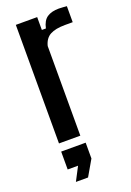

<svg xmlns="http://www.w3.org/2000/svg" viewBox="-153 -658 623 913"><g transform="rotate(-20 158.0 -202.0)"><path d="M52 0V-600H160V-535H180.5Q188.5 -573 211 -588Q233.5 -603 270 -603Q281 -603 291.5 -602Q302 -601 310.5 -600.5V-519.5H271.5Q223 -519.5 196 -504.8Q169 -490 160 -453.5V0ZM65 199.5 101 130.5H48.5V40H172.5V120L126.5 199.5Z"/></g></svg>

Font: Big Shoulders Medium
Style: Regular
Weight: 500
Designer: Patric King
Foundry: XO Type Co
Version: Version 2.002